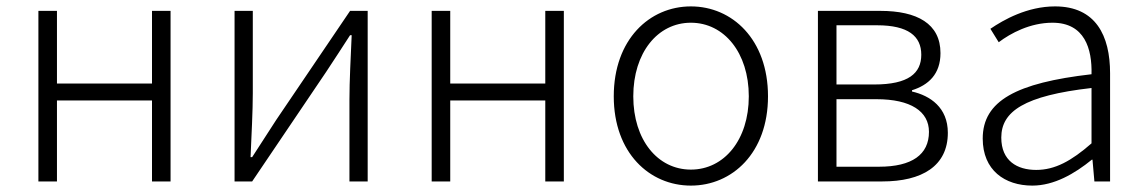

<svg xmlns="http://www.w3.org/2000/svg" viewBox="-20 -567 3575 600"><path d="M100 0H158V-253H455V0H513V-533H455V-306H158V-533H100Z M713 0H768L999 -342C1020 -374 1053 -424 1074 -457H1079C1076 -386 1072 -315 1072 -256V0H1129V-533H1074L843 -192C822 -159 789 -109 768 -76H763C766 -147 770 -219 770 -276V-533H713Z M1329 0H1387V-253H1684V0H1742V-533H1684V-306H1387V-533H1329Z M2139 13C2268 13 2380 -89 2380 -266C2380 -444 2268 -547 2139 -547C2010 -547 1898 -444 1898 -266C1898 -89 2010 13 2139 13ZM2139 -37C2035 -37 1959 -130 1959 -266C1959 -402 2035 -496 2139 -496C2243 -496 2320 -402 2320 -266C2320 -130 2243 -37 2139 -37Z M2536 0H2737C2861 0 2942 -48 2942 -152C2942 -231 2887 -268 2830 -281V-285C2881 -301 2919 -335 2919 -401C2919 -493 2846 -533 2731 -533H2536ZM2594 -303V-488H2721C2818 -488 2859 -454 2859 -396C2859 -338 2819 -303 2712 -303ZM2594 -46V-257H2719C2826 -257 2883 -219 2883 -155C2883 -84 2830 -46 2727 -46Z M3206 13C3274 13 3338 -24 3392 -68H3394L3400 0H3449V-338C3449 -456 3404 -547 3277 -547C3190 -547 3116 -505 3075 -477L3101 -435C3138 -463 3199 -496 3269 -496C3370 -496 3393 -414 3391 -335C3156 -308 3051 -252 3051 -134C3051 -35 3120 13 3206 13ZM3218 -36C3159 -36 3109 -64 3109 -137C3109 -219 3181 -268 3391 -292V-119C3328 -64 3277 -36 3218 -36Z"/></svg>

Font: Noto Sans T Chinese Light
Style: Regular
Weight: 300
Designer: Ryoko NISHIZUKA (kana & ideographs); Paul D. Hunt (Latin, Greek & Cyrillic); Wenlong ZHANG (bopomofo); Sandoll Communica
Foundry: Adobe Systems Incorporated
Version: Version 1.000;PS 1;hotconv 1.0.78;makeotf.lib2.5.61930